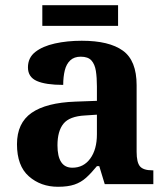

<svg xmlns="http://www.w3.org/2000/svg" viewBox="-20 -705 639 735"><path d="M202 10Q136 10 90.5 -30Q45 -70 45 -153Q45 -234 101 -273Q157 -312 269 -316L351 -319V-374Q351 -408 347 -433.5Q343 -459 330 -473.5Q317 -488 289 -488Q264 -488 249 -474Q234 -460 228 -435.5Q222 -411 222 -380Q155 -380 121 -395Q87 -410 87 -447Q87 -484 115 -506Q143 -528 190 -538.5Q237 -549 293 -549Q398 -549 450.5 -511Q503 -473 503 -379V-124Q503 -83 516 -68Q529 -53 563 -53H567V0H381L360 -69H351Q329 -42 309.5 -24.5Q290 -7 265 1.5Q240 10 202 10ZM257 -63Q300 -63 325.5 -98Q351 -133 351 -191V-266L306 -263Q246 -260 223 -231.5Q200 -203 200 -149Q200 -63 257 -63ZM142 -606V-685H432V-606Z"/></svg>

Font: Noto Naskh Arabic
Style: Bold
Weight: 700
Designer: Monotype Design Team, David Williams, Mohamad Dakak and Nizar Qandah
Foundry: Monotype Imaging Inc.
Version: Version 2.016